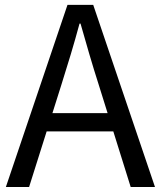

<svg xmlns="http://www.w3.org/2000/svg" viewBox="-20 -753 648 773"><path d="M3.6 0 251.7 -733.4H355.3L604 0H506.2L377.9 -410.4Q358 -472.5 340.1 -533.4Q322.3 -594.3 304.2 -658H300.2Q282.9 -593.9 264.6 -533.2Q246.2 -472.5 226.7 -410.4L97.1 0ZM133.1 -224.1V-297.4H471.2V-224.1Z"/></svg>

Font: Noto Sans JP
Style: Regular
Weight: 100
Designer: Ryoko NISHIZUKA 西塚涼子 (kana, bopomofo & ideographs); Paul D. Hunt (Latin, Greek & Cyrillic); Sandoll Communications 산돌커뮤니
Foundry: Adobe
Version: Version 2.004;hotconv 1.0.118;makeotfexe 2.5.65603